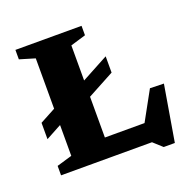

<svg xmlns="http://www.w3.org/2000/svg" viewBox="-130 -829 1006 1004"><g transform="rotate(-20 373.0 -327.0)"><path d="M211 -285.5 56.5 -202V-293L211 -376L279.5 -391.5L490.5 -505V-414.5L279.5 -301ZM675.5 44.5H613.5L564.5 0H243.5L247 -107.5H594L533.5 -55.5L651 -269L728 -267ZM341.5 -620V0H58.5V-52.5L143.5 -77.5V-620L58.5 -645.5V-698H426.5V-645.5Z"/></g></svg>

Font: Newsreader 9pt
Style: Bold
Weight: 700
Designer: Hugues Gentile
Foundry: Production Type
Version: Version 1.003